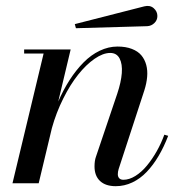

<svg xmlns="http://www.w3.org/2000/svg" viewBox="-20 -630 621 660"><path d="M486.1 -540 241 -533 237.1 -547.1 476.1 -608.2Q495.6 -613 508.3 -601.9Q521 -590.8 521 -575Q521 -560.8 510.7 -550.8Q500.5 -540.8 486.1 -540ZM129.9 -446H63V-460H222.9L180.2 -281Q198 -321.8 219.7 -355.5Q241.5 -389.2 267.1 -415.2Q292.7 -441.2 322.8 -455.6Q352.8 -470 384 -470Q412.4 -470 433.2 -461.9Q454.1 -453.9 465.8 -439.9Q477.5 -426 482.7 -406.9Q487.8 -387.7 485.8 -365.6Q483.9 -343.5 476.1 -319.1L387.9 -49.1Q385 -39.8 385 -31Q385 -22.5 389.9 -17.2Q394.8 -12 404.1 -12Q424.3 -12 445.6 -25.3Q466.8 -38.6 485.1 -60.8Q503.4 -83 518.8 -110.2Q534.2 -137.5 544.9 -167L558.1 -163.1Q543.5 -124.8 525.1 -93.8Q506.8 -62.7 484.4 -39.2Q461.9 -15.6 434.7 -2.8Q407.5 10 377.9 10Q342.8 10 323.9 -7.8Q304.9 -25.6 304.9 -58.1Q304.9 -77.9 310.1 -92L383.1 -308.1Q396.2 -347.2 398.7 -378.5Q401.1 -409.9 391.1 -429Q381.1 -448 358.9 -448Q334.2 -448 305.1 -427.9Q275.9 -407.7 248.7 -373.5Q221.4 -339.4 197.3 -291Q173.1 -242.7 158.4 -189.7L113 0H22.9Z"/></svg>

Font: Bodoni* 16
Style: Italic
Weight: 400
Italic angle: -13°
Version: Version 2.000